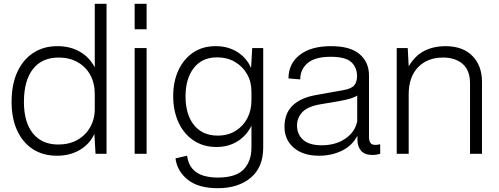

<svg xmlns="http://www.w3.org/2000/svg" viewBox="-20 -810 2629 1011"><path d="M41 -274Q41 -364 70.5 -429.5Q100 -495 154.5 -531Q209 -567 282 -567Q350 -567 401 -537.5Q452 -508 479 -455V-790H541V0H483L477 -105Q453 -52 401 -21Q349 10 280 10Q206 10 152.5 -25Q99 -60 70 -123.5Q41 -187 41 -274ZM106 -273Q106 -166 153.5 -107.5Q201 -49 287 -49Q344 -49 387 -73Q430 -97 454.5 -139.5Q479 -182 479 -237V-314Q479 -372 455.5 -415Q432 -458 389 -482.5Q346 -507 289 -507Q201 -507 153.5 -446.5Q106 -386 106 -273Z M689 0V-557H752V0ZM689 -656V-790H752V-656Z M1127 181Q1025 181 969 136.5Q913 92 904 24L965 10Q971 54 994 79.5Q1017 105 1051.5 115Q1086 125 1126 125Q1222 125 1263 82Q1304 39 1304 -33V-148Q1278 -95 1230 -65.5Q1182 -36 1120 -36Q1050 -36 998.5 -71Q947 -106 919.5 -166.5Q892 -227 892 -304Q892 -380 919 -439Q946 -498 996 -532.5Q1046 -567 1116 -567Q1181 -567 1230 -536Q1279 -505 1302 -452L1308 -557H1366V-33Q1366 71 1300 126Q1234 181 1127 181ZM1126 -96Q1180 -96 1220 -120.5Q1260 -145 1282 -187Q1304 -229 1304 -281V-328Q1304 -380 1280.5 -420.5Q1257 -461 1216.5 -484.5Q1176 -508 1123 -508Q1044 -508 1000.5 -452Q957 -396 957 -303Q957 -206 1002 -151Q1047 -96 1126 -96Z M1660 10Q1576 10 1527 -32Q1478 -74 1478 -142Q1478 -213 1520.5 -254Q1563 -295 1641 -309L1786 -335Q1832 -343 1846 -361.5Q1860 -380 1860 -408Q1860 -456 1829 -483.5Q1798 -511 1721 -511Q1639 -511 1600 -478Q1561 -445 1561 -392L1499 -397Q1499 -474 1558 -520.5Q1617 -567 1723 -567Q1825 -567 1874 -524.5Q1923 -482 1923 -413V-89Q1923 -70 1930 -58.5Q1937 -47 1957 -47Q1968 -47 1978 -50H1982V0Q1976 2 1964.5 4Q1953 6 1941 6Q1901 6 1881.5 -16Q1862 -38 1862 -75V-95Q1834 -42 1779.5 -16Q1725 10 1660 10ZM1674 -45Q1747 -45 1798.5 -80Q1850 -115 1861 -172V-307Q1850 -299 1826.5 -291.5Q1803 -284 1763 -277L1668 -261Q1601 -250 1572.5 -220Q1544 -190 1544 -149Q1544 -103 1576 -74Q1608 -45 1674 -45Z M2069 0V-557H2127L2132 -461Q2167 -519 2216 -543Q2265 -567 2325 -567Q2417 -567 2467.5 -515.5Q2518 -464 2518 -379V0H2455V-370Q2455 -440 2416 -473.5Q2377 -507 2313 -507Q2231 -507 2181.5 -456Q2132 -405 2132 -313V0Z"/></svg>

Font: BDO Grotesk Light
Style: Regular
Weight: 300
Designer: Deni Anggara
Foundry: Lokal Container
Version: Version 2.000